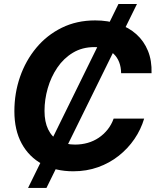

<svg xmlns="http://www.w3.org/2000/svg" viewBox="-20 -839 776 952"><path d="M119.1 92.8 567.4 -819.3H659.2L210.4 92.8ZM343.3 10.3Q255.9 10.3 189.9 -25.1Q124 -60.5 87.6 -127.2Q51.3 -193.8 51.3 -287.6Q51.3 -377 79.3 -457.8Q107.4 -538.6 159.9 -601.8Q212.4 -665 286.4 -701.4Q360.4 -737.8 451.7 -737.8Q514.6 -737.8 566.9 -720.2Q619.1 -702.6 656.5 -668.9Q693.8 -635.3 713.6 -586.9Q733.4 -538.6 731.4 -476.1H580.6Q580.1 -506.8 570.8 -530.8Q561.5 -554.7 544.2 -571.3Q526.9 -587.9 502.7 -596.7Q478.5 -605.5 448.2 -605.5Q387.7 -605.5 341.6 -577.6Q295.4 -549.8 264.2 -503.7Q232.9 -457.5 216.8 -401.6Q200.7 -345.7 200.7 -289.1Q200.7 -234.9 218.8 -197.5Q236.8 -160.2 270.8 -141.1Q304.7 -122.1 352.1 -122.1Q384.8 -122.1 414.8 -130.6Q444.8 -139.2 469.7 -156Q494.6 -172.9 513.7 -196.8Q532.7 -220.7 543.5 -251H694.8Q678.7 -196.8 646.5 -149.7Q614.3 -102.5 568.6 -66.4Q522.9 -30.3 466.1 -10Q409.2 10.3 343.3 10.3Z"/></svg>

Font: Inter 20pt
Style: Bold Italic
Weight: 700
Italic angle: -9.3988°
Version: Version 4.001;git-66647c0bb